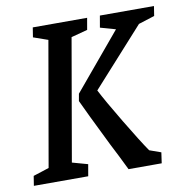

<svg xmlns="http://www.w3.org/2000/svg" viewBox="-71 -672 722 741"><g transform="rotate(-10 290.0 -301.5)"><path d="M163 -63 224 -46 216 0H3L9 -38L71 -58L156 -545L99 -565L105 -603H318L310 -557L246 -540ZM511 -545 308 -320Q331 -275 384.5 -186Q438 -97 465 -58L510 -42L504 0H374Q346 -58 321 -106Q250 -250 231 -292L236 -320L420 -540L360 -557L368 -603H580L574 -565Z"/></g></svg>

Font: Grenze
Style: Italic
Weight: 400
Italic angle: -10°
Designer: Renata Polastri
Foundry: Omnibus-Type
Version: Version 1.002; ttfautohint (v1.8)